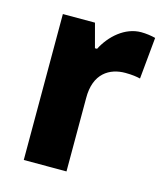

<svg xmlns="http://www.w3.org/2000/svg" viewBox="-90 -630 602 699"><g transform="rotate(15 211.0 -280.0)"><path d="M357 -560C296 -560 244 -513 217 -460H209L185 -550H64V0H225V-276C224 -370 281 -402 339 -402C366 -402 383 -399 396 -396L411 -553C396 -557 375 -560 357 -560Z"/></g></svg>

Font: Noto Sans Georgian SemiCondensed ExtraBold
Style: Regular
Weight: 800
Width: 4
Designer: Monotype Design Team, Akaki Razmadze
Foundry: Google LLC
Version: Version 2.005